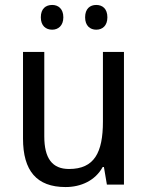

<svg xmlns="http://www.w3.org/2000/svg" viewBox="-20 -746 599 776"><path d="M145 -676C145 -642 165 -626 191 -626C215 -626 236 -642 236 -676C236 -711 215 -726 191 -726C165 -726 145 -711 145 -676ZM324 -676C324 -642 344 -626 369 -626C394 -626 414 -642 414 -676C414 -711 394 -726 369 -726C344 -726 324 -711 324 -676ZM481 -536H396V-255C396 -129 361 -63 259 -63C191 -63 159 -106 159 -195V-536H73V-186C73 -56 128 10 245 10C307 10 365 -16 395 -71H400L412 0H481Z"/></svg>

Font: Noto Sans Lao Looped SemiCondensed
Style: Regular
Weight: 400
Width: 4
Designer: Mark Frömberg, Ben Mitchell
Foundry: The Fontpad Ltd
Version: Version 1.003